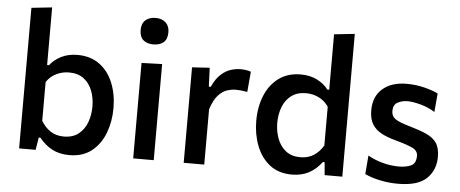

<svg xmlns="http://www.w3.org/2000/svg" viewBox="-50 -864 2385 996"><g transform="rotate(5 1142.0 -366.0)"><path d="M339 12Q287.5 12 249.2 -8.2Q211 -28.5 182.5 -65H173.5L163 0H77V-732L184 -743.5V-443.5H194Q214.5 -471.5 251.5 -490.5Q288.5 -509.5 337 -509.5Q404.5 -509.5 451.2 -475.5Q498 -441.5 522.2 -382.5Q546.5 -323.5 546.5 -250Q546.5 -180.5 523.8 -120.8Q501 -61 455 -24.5Q409 12 339 12ZM302.5 -81.5Q349 -81.5 379 -105.2Q409 -129 423 -167.2Q437 -205.5 437 -249Q437 -294.5 422.2 -332.2Q407.5 -370 377.5 -392.5Q347.5 -415 301 -415Q266.5 -415 235.2 -400Q204 -385 184 -355V-153Q203.5 -120 232.5 -100.8Q261.5 -81.5 302.5 -81.5Z M671 0V-497L778 -500.5V0ZM723 -598Q690.5 -598 671 -614.8Q651.5 -631.5 651.5 -667.5Q651.5 -701 671.2 -718.5Q691 -736 724 -736Q757 -736 776.5 -717.8Q796 -699.5 796 -667.5Q796 -631.5 776.5 -614.8Q757 -598 723 -598Z M934 0V-497L1025.5 -503L1029.5 -405H1039.5Q1059.5 -449 1085 -471.5Q1110.5 -494 1137 -501.8Q1163.5 -509.5 1186.5 -509.5Q1199 -509.5 1213.2 -507.5Q1227.5 -505.5 1240 -501L1230.5 -395Q1213 -398 1199 -399.5Q1185 -401 1167 -401Q1148.5 -401 1125 -393.5Q1101.5 -386 1079.2 -361.8Q1057 -337.5 1041 -288V0Z M1498 12Q1428 12 1382 -24.5Q1336 -61 1313 -120.8Q1290 -180.5 1290 -250Q1290 -323.5 1314.5 -382.5Q1339 -441.5 1385.8 -475.5Q1432.5 -509.5 1499.5 -509.5Q1548.5 -509.5 1585.2 -490.8Q1622 -472 1643 -443.5H1653V-732L1760 -743.5V0H1668L1662 -67H1653Q1624.5 -28.5 1586.2 -8.2Q1548 12 1498 12ZM1534.5 -81.5Q1575 -81.5 1604.2 -100.8Q1633.5 -120 1653 -153V-355Q1632.5 -385 1601.5 -400Q1570.5 -415 1535.5 -415Q1489.5 -415 1459.2 -392.5Q1429 -370 1414.2 -332.2Q1399.5 -294.5 1399.5 -249Q1399.5 -205.5 1413.8 -167.2Q1428 -129 1457.8 -105.2Q1487.5 -81.5 1534.5 -81.5Z M2050 11.5Q2001 11.5 1955 1.5Q1909 -8.5 1877.5 -24L1885.5 -121Q1919 -101.5 1961.5 -89.8Q2004 -78 2047.5 -78Q2083.5 -78 2110 -89.5Q2136.5 -101 2136.5 -141Q2136.5 -167 2110.2 -180.5Q2084 -194 2016.5 -212.5Q1975 -223.5 1944.2 -240Q1913.5 -256.5 1896.5 -284Q1879.5 -311.5 1879.5 -356.5Q1879.5 -428.5 1926 -468.8Q1972.5 -509 2050.5 -509Q2100 -509 2144 -497.8Q2188 -486.5 2215 -473L2206.5 -376Q2171.5 -398 2130.5 -408.8Q2089.5 -419.5 2064 -419.5Q2034.5 -419.5 2011.8 -407Q1989 -394.5 1989 -362Q1989 -336.5 2008.2 -321.8Q2027.5 -307 2088 -290Q2138.5 -275.5 2173.8 -259.8Q2209 -244 2227 -217.8Q2245 -191.5 2245 -145.5Q2245 -76.5 2199.5 -32.5Q2154 11.5 2050 11.5Z"/></g></svg>

Font: Heraclito Medium
Style: Regular
Weight: 500
Designer: Kostas Bartsokas (font) & Cristiano Sobral (main changes)
Foundry: Kostas Bartsokas (font) & Cristiano Sobral (main changes)
Version: Version 1.00;July 8, 2020;FontCreator 13.0.0.2655 64-bit